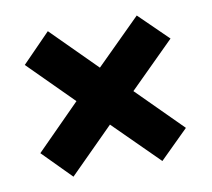

<svg xmlns="http://www.w3.org/2000/svg" viewBox="-55 -688 593 538"><g transform="rotate(-10 241.0 -419.0)"><path d="M366 -626 239 -500 113 -626 33 -544 158 -419 33 -293 113 -212 239 -338 366 -212 447 -292 320 -419 448 -546Z"/></g></svg>

Font: Noto Sans Malayalam UI ExtraCondensed ExtraBold
Style: Regular
Weight: 800
Width: 2
Designer: Jelle Bosma - Monotype Design Team
Foundry: Monotype Imaging Inc.
Version: Version 2.104